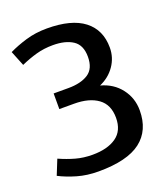

<svg xmlns="http://www.w3.org/2000/svg" viewBox="-128 -700 754 866"><g transform="rotate(-20 249.0 -267.0)"><path d="M197 76Q142 76 95.5 62.5Q49 49 12 30L41 -42Q79 -25 116.5 -14.5Q154 -4 197 -4Q269 -4 311 -33.5Q353 -63 353 -125Q353 -188 311 -218.5Q269 -249 197 -249H126V-324H197Q257 -324 292.5 -347Q328 -370 328 -427Q328 -483 292.5 -506.5Q257 -530 197 -530Q154 -530 116.5 -519.5Q79 -509 41 -492L12 -564Q49 -582 95.5 -596Q142 -610 197 -610Q315 -610 375 -563.5Q435 -517 435 -432Q435 -384 408 -345Q381 -306 335 -286Q395 -270 430 -224.5Q465 -179 465 -120Q465 -24 400 26Q335 76 197 76Z"/></g></svg>

Font: Epunda Sans Medium
Style: Regular
Weight: 500
Designer: Simon Atzbach
Foundry: typofactur
Version: Version 2.204; ttfautohint (v1.8.4.7-5d5b)